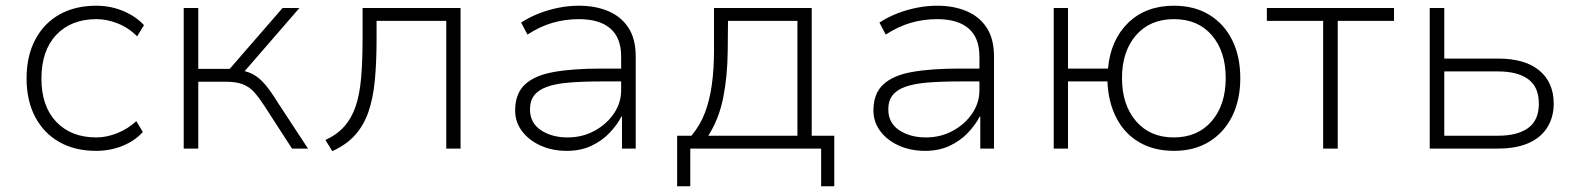

<svg xmlns="http://www.w3.org/2000/svg" viewBox="-20 -520 5522 672"><path d="M316 8Q242 8 187.5 -23Q133 -54 103 -111Q73 -168 73 -246Q73 -324 103.5 -381.5Q134 -439 188.5 -469.5Q243 -500 317 -500Q366 -500 410 -482Q454 -464 484 -432L460 -393Q430 -423 392 -438Q354 -453 318 -453Q229 -453 177 -398Q125 -343 125 -245Q125 -148 177 -93.5Q229 -39 317 -39Q353 -39 390.5 -54Q428 -69 457 -96L480 -58Q452 -27 409 -9.5Q366 8 316 8Z M623 0V-492H674V-279H784L969 -492H1028L826 -259L811 -275Q844 -272 866.5 -259.5Q889 -247 909 -223Q929 -199 953 -160L1058 0H1002L905 -150Q886 -179 869.5 -197.5Q853 -216 830 -225Q807 -234 769 -234H674V0Z M1143 9 1119 -30Q1160 -49 1185.5 -78Q1211 -107 1225 -148.5Q1239 -190 1244 -248.5Q1249 -307 1249 -386V-492H1592V0H1542V-447H1298V-385Q1298 -303 1292 -239.5Q1286 -176 1269.5 -128.5Q1253 -81 1222.5 -47Q1192 -13 1143 9Z M1964 8Q1913 8 1872 -10.5Q1831 -29 1807 -61Q1783 -93 1783 -133Q1783 -192 1817 -224Q1851 -256 1918 -268Q1985 -280 2084 -280H2166V-235H2086Q2020 -235 1972 -231Q1924 -227 1894 -216Q1864 -205 1849.5 -186Q1835 -167 1835 -137Q1835 -90 1873 -64.5Q1911 -39 1967 -39Q2018 -39 2060.5 -62Q2103 -85 2128.5 -122.5Q2154 -160 2154 -204V-322Q2154 -388 2116 -420.5Q2078 -453 2006 -453Q1959 -453 1915 -440.5Q1871 -428 1826 -399L1804 -441Q1833 -460 1866.5 -473Q1900 -486 1935.5 -493Q1971 -500 2006 -500Q2064 -500 2109 -481Q2154 -462 2179.5 -423Q2205 -384 2205 -322V0H2157V-112H2155Q2140 -83 2113.5 -55Q2087 -27 2049.5 -9.5Q2012 8 1964 8Z M2350 132V-45H2400Q2431 -82 2447.5 -126Q2464 -170 2471.5 -224Q2479 -278 2479 -343V-492H2821V-45H2900V132H2854V0H2396V132ZM2459 -45H2771V-447H2528L2527 -341Q2526 -251 2511 -177Q2496 -103 2459 -45Z M3218 8Q3167 8 3126 -10.5Q3085 -29 3061 -61Q3037 -93 3037 -133Q3037 -192 3071 -224Q3105 -256 3172 -268Q3239 -280 3338 -280H3420V-235H3340Q3274 -235 3226 -231Q3178 -227 3148 -216Q3118 -205 3103.5 -186Q3089 -167 3089 -137Q3089 -90 3127 -64.5Q3165 -39 3221 -39Q3272 -39 3314.5 -62Q3357 -85 3382.5 -122.5Q3408 -160 3408 -204V-322Q3408 -388 3370 -420.5Q3332 -453 3260 -453Q3213 -453 3169 -440.5Q3125 -428 3080 -399L3058 -441Q3087 -460 3120.5 -473Q3154 -486 3189.5 -493Q3225 -500 3260 -500Q3318 -500 3363 -481Q3408 -462 3433.5 -423Q3459 -384 3459 -322V0H3411V-112H3409Q3394 -83 3367.5 -55Q3341 -27 3303.5 -9.5Q3266 8 3218 8Z M4089 8Q4019 8 3967.5 -22Q3916 -52 3887.5 -107Q3859 -162 3856 -235H3718V0H3668V-492H3718V-280H3858Q3867 -380 3928.5 -440Q3990 -500 4089 -500Q4160 -500 4212 -468.5Q4264 -437 4292.5 -380Q4321 -323 4321 -247Q4321 -170 4292.5 -113Q4264 -56 4212 -24Q4160 8 4089 8ZM4088 -39Q4172 -39 4221 -96Q4270 -153 4270 -247Q4270 -340 4221.5 -396.5Q4173 -453 4089 -453Q4005 -453 3956 -396.5Q3907 -340 3907 -247Q3907 -153 3956 -96Q4005 -39 4088 -39Z M4611 0V-447H4414V-492H4859V-447H4662V0Z M4984 0V-492H5035V-315H5223Q5318 -315 5368 -273Q5418 -231 5418 -157Q5418 -110 5395.5 -74Q5373 -38 5329.5 -19Q5286 0 5223 0ZM5035 -45H5224Q5291 -45 5328.5 -72Q5366 -99 5366 -157Q5366 -216 5328.5 -243Q5291 -270 5224 -270H5035Z"/></svg>

Font: Nunito Sans 7pt ExtraLight
Style: Regular
Weight: 250
Designer: Vernon Adams
Foundry: Vernon Adams
Version: Version 3.101;gftools[0.9.27]